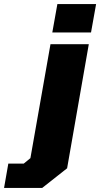

<svg xmlns="http://www.w3.org/2000/svg" viewBox="-79 -740 494 947"><path d="M179 -580 204 -720H395L370 -580ZM-59 187 -38 67H38L71 40L170 -522H359L252 90L129 187Z"/></svg>

Font: Tomorrow
Style: Bold Italic
Weight: 700
Italic angle: -10°
Designer: Tony de Marco, Monica Rizzolli
Foundry: Just in Type
Version: Version 2.002